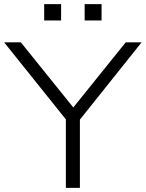

<svg xmlns="http://www.w3.org/2000/svg" viewBox="-22 -910 706 930"><path d="M297 0V-362L312 -313L-2 -705H79L339 -382H327L587 -705H664L351 -313L365 -362V0ZM388 -811V-890H470V-811ZM192 -811V-890H274V-811Z"/></svg>

Font: Nunito Sans 10pt SemiExpanded Light
Style: Regular
Weight: 300
Width: 6
Designer: Vernon Adams
Foundry: Vernon Adams
Version: Version 3.101;gftools[0.9.27]